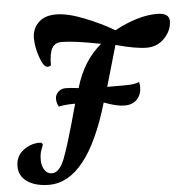

<svg xmlns="http://www.w3.org/2000/svg" viewBox="-75 -779 887 907"><g transform="rotate(-5 368.5 -325.5)"><path d="M435 -363H521Q568 -363 587 -373Q590 -361 590 -348Q590 -314 569 -291Q548 -268 509.5 -268Q471 -268 412 -291Q305 74 122 74Q58 74 19 47.5Q-20 21 -20 -26Q-20 -73 15 -100.5Q50 -128 94 -128Q108 -128 108 -116Q108 -115 100 -95Q92 -75 92 -47Q92 -19 104.5 1Q117 21 140 21Q175 21 200 -42Q225 -105 277 -297Q227 -297 199 -290Q189 -308 189 -327.5Q189 -347 203.5 -360.5Q218 -374 239 -374Q260 -374 300 -369Q336 -495 424 -568Q297 -593 238 -593Q207 -593 193 -568.5Q179 -544 179 -488Q173 -482 163 -482Q144 -482 127 -531Q110 -580 110 -623Q110 -666 139.5 -695.5Q169 -725 223.5 -725Q278 -725 356.5 -694Q435 -663 497 -626Q609 -686 699 -686Q757 -686 757 -647Q757 -604 723 -567.5Q689 -531 637.5 -531Q586 -531 491 -557Z"/></g></svg>

Font: Clara
Style: Regular
Weight: 400
Designer: Proyecto DEMO
Foundry: Proyecto DEMO
Version: Version 1.002